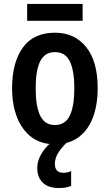

<svg xmlns="http://www.w3.org/2000/svg" viewBox="-20 -718 554 969"><path d="M473 -273Q473 -190 449.5 -126.5Q426 -63 378 -26.5Q330 10 256 10Q187 10 139 -26Q91 -62 66 -126Q41 -190 41 -273Q41 -402 95 -477.5Q149 -553 258 -553Q356 -553 414.5 -481Q473 -409 473 -273ZM160 -272Q160 -181 183 -134Q206 -87 257 -87Q309 -87 332 -134Q355 -181 355 -273Q355 -363 332 -409Q309 -455 257 -455Q206 -455 183 -409Q160 -363 160 -272ZM397 -698V-613H117V-698ZM257 109Q257 154 300 154Q313 154 322.5 151.5Q332 149 339 146V220Q328 225 313 228Q298 231 278 231Q224 231 196 204Q168 177 168 129Q168 91 192 53Q216 15 258 -15L318 0Q285 33 271 58Q257 83 257 109Z"/></svg>

Font: Noto Sans Condensed SemiBold
Style: Regular
Weight: 600
Width: 3
Designer: Monotype Design Team
Foundry: Monotype Imaging Inc.
Version: Version 2.013; ttfautohint (v1.8.4.7-5d5b)